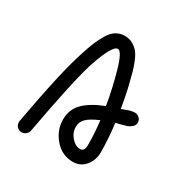

<svg xmlns="http://www.w3.org/2000/svg" viewBox="-131 -665 763 781"><g transform="rotate(30 250.0 -275.0)"><path d="M250 -130Q250 -103 269 -81.5Q288 -60 310 -60Q330 -60 330 -90Q330 -147 323 -203Q281 -185 265.5 -168.5Q250 -152 250 -130ZM70 0Q57 0 48.5 -9Q40 -18 40 -30V-35Q87 -295 122 -399Q134 -437 143.5 -459.5Q153 -482 167 -505.5Q181 -529 199 -539.5Q217 -550 240 -550Q260 -550 276.5 -540.5Q293 -531 303.5 -518Q314 -505 323.5 -481.5Q333 -458 337.5 -441.5Q342 -425 349 -397Q362 -347 372 -284Q376 -285 388.5 -290Q401 -295 411 -297.5Q421 -300 430 -300Q442 -300 451 -291.5Q460 -283 460 -270Q460 -258 450.5 -249.5Q441 -241 431 -237.5Q421 -234 403 -229.5Q385 -225 381 -224Q390 -155 390 -90Q390 -54 368 -27Q346 0 310 0Q259 0 224.5 -40Q190 -80 190 -130Q190 -178 222 -209.5Q254 -241 314 -264Q302 -337 280.5 -413.5Q259 -490 240 -490Q215 -490 178 -381Q149 -293 100 -25Q98 -14 89 -7Q80 0 70 0Z"/></g></svg>

Font: Pecita
Style: Book
Weight: 400
Width: 7
Version: Version 4.3